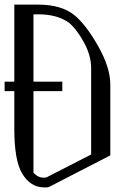

<svg xmlns="http://www.w3.org/2000/svg" viewBox="-20 -812 602 832"><path d="M42 -792H145.5Q246.1 -792 302.7 -746.1Q353.5 -704.1 405.8 -611.3Q458 -518.6 458 -446.3V-138.7L196.3 -3.9Q188.5 0 183.6 0H170.9Q111.3 0 75.2 -61.5Q42 -118.2 42 -252.9V-417H0V-458H42ZM125 -750V-458H250V-417H125V-63.5Q144.5 -42 169.9 -42Q175.8 -42 180.7 -43L375 -142.6V-516.6Q375 -571.3 343.8 -628.4Q312.5 -685.5 278.3 -713.9Q227.5 -750 145.5 -750Z"/></svg>

Font: wanta
Style: Medium
Weight: 500
Version: Version 0.91